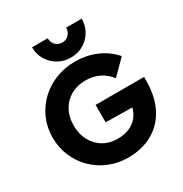

<svg xmlns="http://www.w3.org/2000/svg" viewBox="-213 -1101 1210 1272"><g transform="rotate(-30 392.5 -465.0)"><path d="M401 11Q324 11 256.5 -17Q189 -45 139 -94.5Q89 -144 60.5 -210.5Q32 -277 32 -354Q32 -431 61 -497Q90 -563 141.5 -612.5Q193 -662 262 -689.5Q331 -717 410 -717Q501 -717 575.5 -684Q650 -651 699 -593L592 -486Q558 -530 512 -552Q466 -574 408 -574Q346 -574 297 -546.5Q248 -519 220.5 -469.5Q193 -420 193 -354Q193 -288 220 -238Q247 -188 294 -160Q341 -132 402 -132Q464 -132 507.5 -155.5Q551 -179 574.5 -223.5Q598 -268 598 -332L702 -262L387 -267V-400H758V-377Q758 -250 712.5 -163.5Q667 -77 586.5 -33Q506 11 401 11ZM593 -941Q593 -888 568 -845.5Q543 -803 500.5 -778Q458 -753 404 -753Q350 -753 307 -778Q264 -803 238.5 -845.5Q213 -888 213 -941H333Q333 -910 352.5 -889Q372 -868 405 -868Q425 -868 440 -877.5Q455 -887 464.5 -903.5Q474 -920 474 -941Z"/></g></svg>

Font: Outfit
Style: Bold
Weight: 700
Designer: Rodrigo Fuenzalida
Foundry: fragTYPE
Version: Version 1.100;gftools[0.9.27]